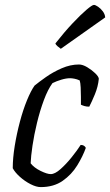

<svg xmlns="http://www.w3.org/2000/svg" viewBox="-20 -763 449 783"><path d="M146 0Q128 0 104.5 -12Q81 -24 61 -42Q41 -60 32 -77Q32 -118 40 -167.5Q48 -217 61 -266Q74 -315 90 -354Q106 -393 121 -414Q138 -428 167 -448.5Q196 -469 231.5 -484.5Q267 -500 302 -500Q317 -500 335.5 -489Q354 -478 368 -464.5Q382 -451 383 -442Q380 -410 367 -378.5Q354 -347 344 -328Q333 -328 324.5 -330.5Q316 -333 310 -336Q310 -348 310 -367.5Q310 -387 309 -406.5Q308 -426 305 -435Q294 -440 283.5 -442Q273 -444 266 -444Q250 -444 230 -438Q210 -432 194 -424Q175 -398 159 -355Q143 -312 131 -262.5Q119 -213 112.5 -169Q106 -125 105 -97Q119 -79 145.5 -66Q172 -53 187 -53Q204 -53 227 -73.5Q250 -94 272.5 -122Q295 -150 309 -172Q324 -172 330 -160Q318 -126 295 -88.5Q272 -51 235.5 -25.5Q199 0 146 0ZM228 -564Q222 -568 214.5 -574.5Q207 -581 206 -586Q243 -633 276 -668Q309 -703 332.5 -723Q356 -743 363 -743Q369 -743 380 -735.5Q391 -728 399.5 -716.5Q408 -705 409 -692Z"/></svg>

Font: Texturina Extralight
Style: Italic
Weight: 200
Italic angle: -11°
Designer: Guillermo Torres Carreño
Foundry: Omnibus-Type
Version: Version 1.002; ttfautohint (v1.8.3)